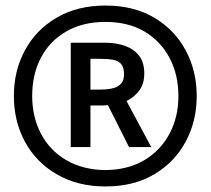

<svg xmlns="http://www.w3.org/2000/svg" viewBox="-20 -834 759 692"><path d="M689 -488Q689 -579 649 -653Q609 -727 535.5 -770.5Q462 -814 360 -814Q259 -814 184.5 -770.5Q110 -727 70 -653Q30 -579 30 -488Q30 -397 70 -323Q110 -249 185 -205.5Q260 -162 360 -162Q462 -162 535.5 -205.5Q609 -249 649 -323Q689 -397 689 -488ZM96 -488Q96 -566 127.5 -626Q159 -686 218.5 -720.5Q278 -755 360 -755Q442 -755 500.5 -720.5Q559 -686 591 -625.5Q623 -565 623 -488Q623 -412 591 -352Q559 -292 500.5 -257Q442 -222 360 -221Q278 -222 218.5 -257Q159 -292 127.5 -352.5Q96 -413 96 -488ZM340 -622Q366 -622 385.5 -619Q405 -616 416 -604Q427 -592 427 -566Q427 -543 415 -531Q403 -519 383 -515Q363 -511 338 -511H306V-622ZM525 -304 436 -470Q462 -482 481 -506.5Q500 -531 500 -569Q500 -609 481.5 -633Q463 -657 431 -668.5Q399 -680 359 -680H235V-304H306V-454H341Q350 -454 356 -454Q362 -454 369 -455L445 -304Z"/></svg>

Font: Catamaran Medium
Style: Regular
Weight: 500
Designer: Pria Ravichandran
Version: Version 2.000